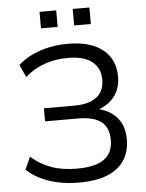

<svg xmlns="http://www.w3.org/2000/svg" viewBox="-60 -940 759 997"><g transform="rotate(-5 320.0 -441.5)"><path d="M312 9Q252 9 201.5 -2Q151 -13 110 -33.5Q69 -54 40 -82L69 -147Q117 -105 174 -84.5Q231 -64 307 -64Q404 -64 449.5 -97.5Q495 -131 495 -197Q495 -262 455.5 -292.5Q416 -323 335 -323H163V-391H319Q398 -391 438 -422Q478 -453 478 -513Q478 -573 435.5 -607Q393 -641 308 -641Q245 -641 188.5 -621.5Q132 -602 86 -561L56 -626Q87 -655 128.5 -674.5Q170 -694 217 -704Q264 -714 314 -714Q397 -714 451.5 -690Q506 -666 533.5 -623Q561 -580 561 -521Q561 -455 522.5 -411Q484 -367 418 -353V-367Q492 -358 535 -313Q578 -268 578 -194Q578 -131 549 -85.5Q520 -40 461.5 -15.5Q403 9 312 9ZM357 -806V-892H444V-806ZM184 -806V-892H271V-806Z"/></g></svg>

Font: NunitoSans1
Style: Book
Weight: 400
Designer: Vernon Adams
Foundry: Vernon Adams
Version: Version 3.101;gftools[0.9.27]